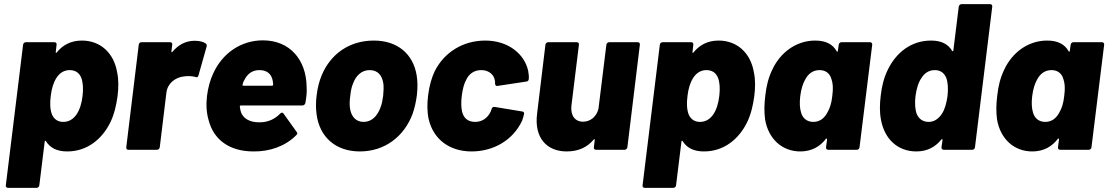

<svg xmlns="http://www.w3.org/2000/svg" viewBox="-20 -720 5332 923"><path d="M543 -373C527 -467 461 -525 374 -525C320 -525 281 -503 253 -468C250 -464 247 -466 248 -470L252 -505C253 -512 249 -517 242 -517H104C97 -517 92 -512 91 -505L8 171C7 178 11 183 18 183H156C163 183 168 178 169 171L195 -40C196 -44 199 -45 201 -41C220 -11 251 8 303 8C400 8 471 -52 510 -131C529 -170 539 -213 545 -257C550 -297 551 -336 543 -373ZM348 -170C332 -147 311 -134 284 -134C258 -134 240 -147 230 -169C221 -192 219 -222 224 -259C228 -294 237 -323 251 -345C266 -369 288 -383 315 -383C343 -383 362 -369 371 -345C379 -324 381 -294 377 -260C373 -223 363 -192 348 -170Z M916 -524C871 -524 836 -503 809 -471C806 -467 804 -469 804 -473L808 -505C809 -512 805 -517 798 -517H660C653 -517 648 -512 647 -505L587 -12C586 -5 590 0 597 0H735C741 0 747 -5 748 -12L780 -275C786 -322 825 -347 860 -352C884 -356 906 -354 919 -350C926 -347 931 -348 934 -357L973 -495C975 -501 974 -507 969 -511C959 -518 942 -524 916 -524Z M1454 -304C1452 -432 1374 -526 1244 -526C1138 -526 1049 -464 1005 -367C990 -335 980 -298 975 -258C970 -214 973 -176 983 -142C1007 -49 1082 8 1199 8C1276 9 1352 -17 1404 -70C1410 -75 1411 -81 1406 -86L1343 -174C1339 -180 1333 -180 1327 -174C1303 -149 1270 -132 1229 -132C1180 -131 1150 -151 1139 -179C1136 -188 1134 -197 1133 -207C1132 -211 1135 -213 1138 -213H1434C1440 -213 1446 -217 1448 -225C1453 -252 1456 -279 1454 -304ZM1227 -383C1263 -383 1285 -365 1291 -332C1292 -326 1293 -320 1293 -313C1293 -310 1291 -308 1288 -308H1149C1147 -308 1145 -310 1146 -313C1148 -321 1150 -328 1154 -334C1169 -365 1193 -383 1227 -383Z M1710 8C1829 8 1923 -63 1964 -174C1973 -201 1980 -230 1984 -262C1988 -296 1988 -329 1983 -358C1966 -460 1892 -525 1777 -525C1660 -525 1569 -461 1526 -357C1514 -328 1506 -295 1502 -260C1498 -228 1498 -197 1502 -170C1516 -62 1593 8 1710 8ZM1728 -134C1689 -134 1667 -162 1662 -203C1660 -220 1661 -240 1664 -260C1666 -281 1670 -302 1677 -318C1691 -357 1719 -383 1757 -383C1796 -383 1817 -358 1823 -318C1825 -302 1824 -282 1822 -260C1819 -240 1816 -220 1809 -203C1794 -162 1767 -134 1728 -134Z M2247 8C2351 8 2446 -45 2490 -140C2494 -151 2497 -162 2499 -171C2501 -178 2498 -183 2491 -184L2358 -206C2351 -207 2346 -204 2343 -196C2343 -194 2343 -193 2342 -192C2341 -190 2341 -188 2340 -186C2325 -152 2297 -134 2264 -134C2229 -134 2208 -153 2201 -185C2197 -204 2196 -229 2200 -260C2204 -292 2211 -318 2221 -336C2235 -366 2260 -383 2294 -383C2330 -383 2355 -361 2359 -333C2360 -329 2360 -323 2360 -317C2361 -309 2365 -306 2372 -307L2511 -328C2518 -329 2522 -334 2522 -341C2523 -350 2522 -364 2519 -380C2501 -461 2423 -525 2313 -525C2206 -525 2115 -469 2069 -376C2056 -348 2044 -310 2038 -261C2033 -221 2033 -181 2041 -146C2064 -50 2141 8 2247 8Z M2895 -505 2857 -197C2848 -160 2819 -135 2783 -135C2743 -135 2722 -166 2727 -212L2763 -505C2764 -512 2760 -517 2753 -517H2615C2609 -517 2603 -512 2602 -505L2562 -174C2547 -57 2609 8 2704 8C2761 8 2803 -12 2834 -49C2837 -53 2839 -51 2839 -47L2835 -12C2834 -5 2838 0 2845 0H2983C2989 0 2995 -5 2996 -12L3056 -505C3057 -512 3053 -517 3046 -517H2908C2902 -517 2896 -512 2895 -505Z M3604 -373C3588 -467 3522 -525 3435 -525C3381 -525 3342 -503 3314 -468C3311 -464 3308 -466 3309 -470L3313 -505C3314 -512 3310 -517 3303 -517H3165C3158 -517 3153 -512 3152 -505L3069 171C3068 178 3072 183 3079 183H3217C3224 183 3229 178 3230 171L3256 -40C3257 -44 3260 -45 3262 -41C3281 -11 3312 8 3364 8C3461 8 3532 -52 3571 -131C3590 -170 3600 -213 3606 -257C3611 -297 3612 -336 3604 -373ZM3409 -170C3393 -147 3372 -134 3345 -134C3319 -134 3301 -147 3291 -169C3282 -192 3280 -222 3285 -259C3289 -294 3298 -323 3312 -345C3327 -369 3349 -383 3376 -383C3404 -383 3423 -369 3432 -345C3440 -324 3442 -294 3438 -260C3434 -223 3424 -192 3409 -170Z M4012 -505 4008 -476C4008 -472 4005 -470 4002 -474C3984 -506 3952 -525 3899 -525C3804 -525 3730 -464 3694 -388C3674 -348 3664 -306 3659 -260C3654 -220 3653 -183 3658 -146C3674 -51 3741 8 3827 8C3883 8 3922 -16 3950 -52C3954 -56 3956 -54 3956 -50L3951 -12C3950 -5 3955 0 3961 0H4099C4106 0 4111 -5 4112 -12L4173 -505C4174 -512 4169 -517 4163 -517H4025C4018 -517 4013 -512 4012 -505ZM3958 -180C3944 -153 3922 -134 3890 -134C3858 -134 3838 -153 3831 -179C3825 -199 3823 -222 3827 -258C3832 -295 3840 -319 3851 -338C3865 -365 3888 -383 3920 -383C3951 -383 3970 -365 3977 -340C3984 -320 3986 -296 3981 -258C3977 -222 3969 -199 3958 -180Z M4589 -688 4563 -477C4563 -473 4560 -472 4557 -476C4539 -506 4508 -525 4456 -525C4359 -525 4288 -466 4249 -387C4229 -347 4219 -305 4214 -261C4209 -221 4208 -182 4215 -145C4232 -50 4297 8 4385 8C4438 8 4477 -14 4505 -49C4508 -53 4511 -51 4511 -47L4506 -12C4505 -5 4510 0 4517 0H4654C4661 0 4666 -5 4667 -12L4750 -688C4751 -695 4747 -700 4740 -700H4602C4596 -700 4590 -695 4589 -688ZM4508 -173C4492 -149 4471 -134 4444 -134C4416 -134 4397 -149 4387 -172C4379 -194 4377 -224 4381 -258C4386 -294 4395 -325 4411 -347C4426 -370 4447 -383 4474 -383C4500 -383 4518 -370 4528 -348C4537 -326 4539 -295 4535 -258C4530 -224 4522 -194 4508 -173Z M5127 -505 5123 -476C5123 -472 5120 -470 5117 -474C5099 -506 5067 -525 5014 -525C4919 -525 4845 -464 4809 -388C4789 -348 4779 -306 4774 -260C4769 -220 4768 -183 4773 -146C4789 -51 4856 8 4942 8C4998 8 5037 -16 5065 -52C5069 -56 5071 -54 5071 -50L5066 -12C5065 -5 5070 0 5076 0H5214C5221 0 5226 -5 5227 -12L5288 -505C5289 -512 5284 -517 5278 -517H5140C5133 -517 5128 -512 5127 -505ZM5073 -180C5059 -153 5037 -134 5005 -134C4973 -134 4953 -153 4946 -179C4940 -199 4938 -222 4942 -258C4947 -295 4955 -319 4966 -338C4980 -365 5003 -383 5035 -383C5066 -383 5085 -365 5092 -340C5099 -320 5101 -296 5096 -258C5092 -222 5084 -199 5073 -180Z"/></svg>

Font: Barlow ExtraBold
Style: Italic
Weight: 800
Italic angle: -7°
Designer: Jeremy Tribby
Foundry: Tribby Type
Version: Version 1.422;hotconv 1.0.109;makeotfexe 2.5.65596